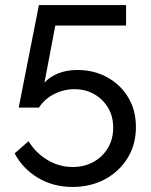

<svg xmlns="http://www.w3.org/2000/svg" viewBox="-20 -730 598 760"><path d="M38 -123 93 -171Q121 -125 167.5 -97Q214 -69 268 -69Q314 -69 350 -89Q386 -109 407 -144Q428 -179 428 -225Q428 -270 407.5 -304Q387 -338 352.5 -357.5Q318 -377 275 -377Q233 -377 195 -358Q157 -339 134 -304H54L134 -710H479V-629H199L156 -403Q178 -427 211.5 -440Q245 -453 286 -453Q352 -453 404.5 -424Q457 -395 487.5 -344.5Q518 -294 518 -227Q518 -157 484.5 -103.5Q451 -50 394.5 -20Q338 10 267 10Q191 10 130.5 -26Q70 -62 38 -123Z"/></svg>

Font: YasnoRaleway Medium
Style: Regular
Weight: 500
Designer: Matt McInerney, Pablo Impallari, Rodrigo Fuenzalida
Foundry: Matt McInerney, Pablo Impallari, Rodrigo Fuenzalida
Version: Version 4.026